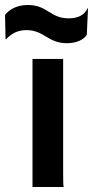

<svg xmlns="http://www.w3.org/2000/svg" viewBox="-67 -745 371 765"><path d="M62.5 0H186.5C185.1 -8.3 184.6 -21.5 184.6 -54.7V-510.3H62.5ZM-43 -588.4C-22.9 -609.4 0.5 -625 38.6 -625C108.9 -625 123.5 -572.8 199.7 -572.8C236.8 -572.8 267.6 -586.9 278.8 -606.4L283.7 -711.9L282.7 -712.9C269.5 -684.1 242.7 -671.9 206.5 -671.9C131.8 -671.9 123.5 -725.1 43.5 -725.1C-0.5 -725.1 -29.3 -707 -46.9 -686L-44.9 -588.9Z"/></svg>

Font: HammersmithOne
Style: Regular
Weight: 400
Designer: Nicole Fally
Foundry: Nicole Fally
Version: Version 1.003